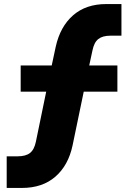

<svg xmlns="http://www.w3.org/2000/svg" viewBox="-20 -736 640 947"><path d="M13 191V35H67Q107 35 128 18.5Q149 2 157 -37L218 -333L241 -284H82V-413H262L228 -380L255 -506Q277 -605 340.5 -660.5Q404 -716 504 -716H579V-560H525Q486 -560 465 -543.5Q444 -527 436 -487L413 -380L391 -413H559V-284H371L403 -332L338 -19Q317 80 253 135.5Q189 191 88 191Z"/></svg>

Font: Nunito Sans 6pt Black
Style: Regular
Weight: 900
Version: Version 3.101;gftools[0.9.27]